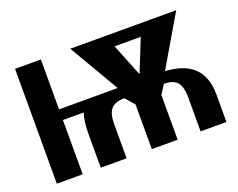

<svg xmlns="http://www.w3.org/2000/svg" viewBox="-112 -914 1386 1117"><g transform="rotate(-20 581.0 -355.5)"><path d="M66 0H226V-336H355C342 -299 338 -257 338 -206V0H498V-210C498 -303 532 -332 605 -333L654 -277V0H814V-277L850 -333C922 -332 956 -304 956 -210V0H1116V-169C1116 -324 1029 -392 881 -400L1064 -711H408L589 -402H226V-711H66ZM655 -636H817L736 -434Z"/></g></svg>

Font: Aerodynamic
Style: Bd
Weight: 500
Designer: Google
Version: Version 2.000980; 2014